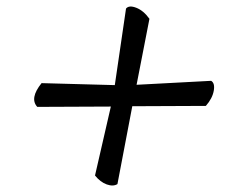

<svg xmlns="http://www.w3.org/2000/svg" viewBox="-20 -619 732 582"><path d="M394 -362 620 -374Q632 -367 628 -344Q624 -321 604 -298L381 -297L336 -61Q323 -53 303.5 -60Q284 -67 268 -87L316 -296L93 -295Q69 -321 106 -367L328 -361L362 -593Q371 -604 393 -595.5Q415 -587 433 -562Z"/></svg>

Font: Tillana Medium
Style: Regular
Weight: 500
Designer: Lipi Raval (Devanagari, Latin), Jonny Pinhorn (Latin)
Foundry: Indian Type Foundry
Version: Version 2.003;PS 1.0;hotconv 1.0.79;makeotf.lib2.5.61930; tt